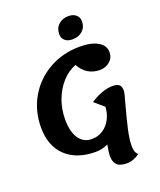

<svg xmlns="http://www.w3.org/2000/svg" viewBox="-199 -1084 1161 1390"><g transform="rotate(-20 381.5 -388.5)"><path d="M633 149Q586 185 534 185Q482 185 458.5 162.5Q435 140 435 93Q435 69 446 8Q400 30 351 30Q204 30 120.5 -49.5Q37 -129 37 -271Q37 -400 98 -504Q159 -608 265 -667Q371 -726 500 -726Q588 -726 639 -696.5Q690 -667 690 -615Q690 -572 658.5 -544.5Q627 -517 579 -517Q531 -517 491 -541Q451 -565 427 -612Q368 -590 321 -538.5Q274 -487 247.5 -416Q221 -345 221 -266Q221 -172 256.5 -119.5Q292 -67 356 -67Q403 -67 441 -91.5Q479 -116 501.5 -158.5Q524 -201 527 -253L454 -316Q494 -343 539.5 -360Q585 -377 624 -377Q662 -377 677 -363Q692 -349 692 -317Q692 -301 668 -217Q641 -119 624.5 -45.5Q608 28 608 81Q608 130 633 149ZM392 -861Q392 -906 422 -934Q452 -962 499 -962Q535 -962 557 -943Q579 -924 579 -893Q579 -848 548.5 -820.5Q518 -793 471 -793Q434 -793 413 -811.5Q392 -830 392 -861Z"/></g></svg>

Font: Lemonada SemiBold
Style: Regular
Weight: 600
Designer: Mohamed Gaber (Arabic) Eduardo Tunni (Latin)
Foundry: Kief Type Foundry
Version: Version 3.006